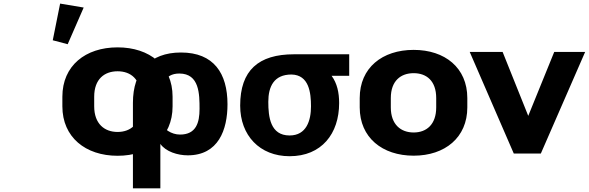

<svg xmlns="http://www.w3.org/2000/svg" viewBox="-20 -834 3199 1043"><path d="M618.7 12.2C793 12.2 917.5 -88.9 917.5 -256.3V-308.6C917.5 -477.1 793 -576.7 618.7 -576.7C444.3 -576.7 318.8 -477.1 318.8 -308.6V-256.3C318.8 -88.9 444.3 12.2 618.7 12.2ZM347.7 -593.8 434.6 -793 306.6 -814.5 266.6 -615.2ZM618.7 -117.2C547.9 -117.2 491.7 -161.1 491.7 -256.3V-308.6C491.7 -404.8 547.9 -446.8 618.7 -446.8C690.4 -446.8 744.1 -404.3 744.1 -308.6V-256.3C744.1 -161.6 690.4 -117.2 618.7 -117.2Z M702.1 189H851.1V-52.2C880.9 -9.8 945.8 9.8 1000 9.8C1166.5 9.8 1215.8 -128.9 1215.8 -267.6C1215.8 -435.5 1141.6 -548.8 962.9 -548.8C793 -548.8 702.1 -444.8 702.1 -275.4ZM958 -103C911.1 -103 866.7 -132.3 851.1 -172.4V-293.9C851.1 -365.7 871.1 -434.6 954.1 -434.6C1063.5 -434.6 1064 -322.3 1064 -242.2C1064 -168 1045.4 -103 958 -103Z M1553.2 14.6C1727.1 14.6 1822.3 -107.9 1822.3 -273.9C1822.3 -330.6 1811.5 -381.3 1781.2 -422.4H1877V-539.1H1577.1C1384.3 -539.1 1284.7 -452.1 1284.7 -260.3C1284.7 -98.6 1390.6 14.6 1553.2 14.6ZM1553.2 -98.1C1448.2 -98.1 1437.5 -199.2 1437.5 -280.8C1437.5 -364.7 1468.8 -429.2 1563.5 -429.2C1659.2 -427.2 1669.4 -329.6 1669.4 -256.3C1669.4 -179.7 1645 -98.1 1553.2 -98.1Z M2227.1 11.7C2397 11.7 2518.6 -86.9 2518.6 -250.5V-301.3C2518.6 -465.8 2397 -563 2227.1 -563C2056.6 -563 1934.1 -465.8 1934.1 -301.3V-250.5C1934.1 -86.9 2056.6 11.7 2227.1 11.7ZM2227.1 -114.3C2157.7 -114.3 2103 -157.2 2103 -250.5V-301.3C2103 -395.5 2157.7 -436.5 2227.1 -436.5C2296.9 -436.5 2349.6 -395 2349.6 -301.3V-250.5C2349.6 -157.7 2296.9 -114.3 2227.1 -114.3Z M2918 0 3158.7 -551.8H2990.7L2849.6 -204.6L2710.4 -551.8H2531.7L2771 0Z"/></svg>

Font: Winston ExtraBold
Style: Regular
Weight: 800
Designer: Vernon Adams, Kim Jin-seong, David Berlow, Cristiano Sobral
Foundry: The Winston Project Authors
Version: Version 3.004